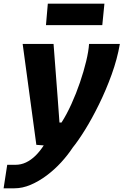

<svg xmlns="http://www.w3.org/2000/svg" viewBox="-52 -783 672 1038"><path d="M-32.5 235 -13 108H31Q61.5 108 88.5 95.2Q115.5 82.5 140 58.5Q164.5 34.5 186.5 0L341 15Q314.5 55.5 278.5 94.8Q242.5 134 200.5 165.5Q158.5 197 114 216Q69.5 235 26 235ZM144.5 0 70.5 -545.5H237.5L259.5 -257.5L269.5 -120.5H280.5Q308.5 -164 334.2 -220.8Q360 -277.5 380.5 -337.8Q401 -398 414 -452.2Q427 -506.5 429.5 -545.5H596Q582 -464 551.5 -379.8Q521 -295.5 483.2 -218.8Q445.5 -142 407.8 -81.2Q370 -20.5 341 15ZM196.5 -647 206.5 -763H512.5L501 -647Z"/></svg>

Font: Spline Sans Mono
Style: Italic
Weight: 400
Italic angle: -4°
Monospace: yes
Designer: Eben Sorkin, Mirko Velimirovic
Foundry: Sorkin Type
Version: Version 1.004